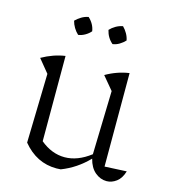

<svg xmlns="http://www.w3.org/2000/svg" viewBox="-105 -771 763 863"><g transform="rotate(15 276.5 -339.5)"><path d="M80 -70 88 -392 38 -453Q91 -483 146 -491V-94Q199 -50 259 -50Q319 -50 379 -96L387 -392L336 -453Q388 -483 444 -491V-56L546 -61Q536 -27 514.5 -11Q493 5 469 5Q440 5 415.5 -15.5Q391 -36 381 -76Q327 -20 257 7Q248 8 237 8Q144 8 80 -70ZM201 -687Q228 -662 233 -629Q223 -617 207.5 -608Q192 -599 176 -597Q164 -608 155 -623Q146 -638 142 -654Q154 -666 169 -675Q184 -684 201 -687ZM361 -687Q373 -675 381.5 -660Q390 -645 393 -629Q382 -617 367 -608Q352 -599 336 -597Q310 -619 302 -654Q313 -666 328.5 -675Q344 -684 361 -687Z"/></g></svg>

Font: Piazzolla Light
Style: Regular
Weight: 300
Designer: Juan Pablo del Peral
Foundry: Huerta Tipografica
Version: Version 1.330